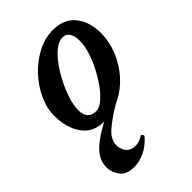

<svg xmlns="http://www.w3.org/2000/svg" viewBox="-199 -496 815 815"><g transform="rotate(-45 208.5 -88.0)"><path d="M155 13Q91 13 57.5 -34.5Q24 -82 24 -154Q24 -200 45.5 -246.5Q67 -293 103.5 -331.5Q140 -370 185 -393Q230 -416 277 -416Q345 -416 379 -372.5Q413 -329 413 -263Q413 -212 393 -162.5Q373 -113 338 -73.5Q303 -34 256 -10.5Q209 13 155 13ZM165 -42Q183 -42 205 -60Q227 -78 248 -107Q269 -136 287 -171Q305 -206 315.5 -240Q326 -274 326 -302Q326 -365 282 -365Q262 -365 238.5 -346.5Q215 -328 193 -298Q171 -268 153 -232.5Q135 -197 124 -162Q113 -127 113 -99Q113 -42 165 -42ZM111 240Q66 240 46 214Q26 188 26 157Q26 110 67.5 72.5Q109 35 192 -5H244Q183 32 152.5 60Q122 88 122 122Q122 145 136.5 162.5Q151 180 179 180Q190 180 201 176.5Q212 173 224 165Q228 163 232 169Q236 175 234 178Q206 210 174 225Q142 240 111 240Z"/></g></svg>

Font: Junicode
Style: Bold Italic
Weight: 700
Italic angle: -11°
Designer: Peter S. Baker
Version: Version 2.100; ttfautohint (v1.8.4)